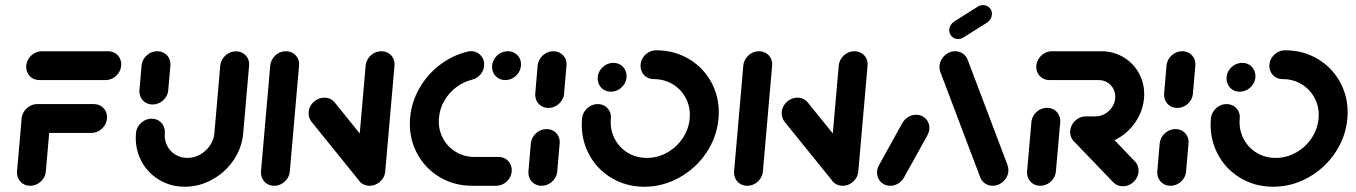

<svg xmlns="http://www.w3.org/2000/svg" viewBox="-20 -716 5227 740"><path d="M174.8 -263 156.7 -55.6Q155.6 -40.4 146.9 -27.6Q138.1 -14.8 124.8 -7.4Q111.5 0 96.3 0Q81.1 0 69.1 -7.4Q57 -14.8 50.7 -27.6Q44.4 -40.4 45.6 -55.6L63.7 -263ZM392.2 -259.3Q391.1 -244.1 382.4 -231.3Q373.7 -218.5 360.4 -211.1Q347 -203.7 331.9 -203.7H114.1Q98.9 -203.7 86.9 -211.1Q74.8 -218.5 68.5 -231.3Q62.2 -244.1 63.3 -259.3Q64.8 -274.4 73.3 -287.2Q81.9 -300 95.2 -307.4Q108.5 -314.8 123.7 -314.8H341.5Q356.7 -314.8 368.9 -307.4Q381.1 -300 387.4 -287.2Q393.7 -274.4 392.2 -259.3ZM81.1 -463Q82.6 -478.1 91.1 -490.9Q99.6 -503.7 113 -511.1Q126.3 -518.5 141.5 -518.5H396.3Q411.5 -518.5 423.7 -511.1Q435.9 -503.7 442.2 -490.9Q448.5 -478.1 447 -463Q445.9 -447.8 437.2 -435Q428.5 -422.2 415.2 -414.8Q401.9 -407.4 386.7 -407.4H131.9Q116.7 -407.4 104.6 -414.8Q92.6 -422.2 86.3 -435Q80 -447.8 81.1 -463Z M568.1 -313.3Q553 -313.3 540.9 -320.7Q528.9 -328.1 522.6 -340.9Q516.3 -353.7 517.4 -368.9L525.6 -463Q527 -478.1 535.6 -490.9Q544.1 -503.7 557.4 -511.1Q570.7 -518.5 585.9 -518.5Q601.1 -518.5 613.3 -511.1Q625.6 -503.7 631.9 -490.9Q638.1 -478.1 636.7 -463L628.5 -368.9Q627.4 -353.7 618.7 -340.9Q610 -328.1 596.7 -320.7Q583.3 -313.3 568.1 -313.3ZM889.3 -518.1Q904.4 -518.1 916.7 -510.7Q928.9 -503.3 935.2 -490.6Q941.5 -477.8 940 -462.6L917.4 -203Q912.6 -146.3 880.4 -98.9Q848.1 -51.5 798.1 -23.9Q748.1 3.7 692.6 3.7Q637 3.7 591.9 -23.9Q546.7 -51.5 523 -98.9Q499.3 -146.3 504.1 -203Q505.2 -218.1 513.9 -230.9Q522.6 -243.7 535.9 -251.1Q549.3 -258.5 564.4 -258.5Q579.6 -258.5 591.7 -251.1Q603.7 -243.7 610 -230.9Q616.3 -218.1 615.2 -203Q613 -177 623.9 -155Q634.8 -133 655.6 -120.2Q676.3 -107.4 702.2 -107.4Q728.1 -107.4 751.1 -120.2Q774.1 -133 789.1 -155Q804.1 -177 806.3 -203L828.9 -462.6Q830.4 -477.8 838.9 -490.6Q847.4 -503.3 860.7 -510.7Q874.1 -518.1 889.3 -518.1Z M1036.7 0Q1021.5 0 1009.4 -7.4Q997.4 -14.8 991.1 -27.6Q984.8 -40.4 985.9 -55.6L1021.5 -463Q1023 -478.1 1031.5 -490.9Q1040 -503.7 1053.3 -511.1Q1066.7 -518.5 1081.9 -518.5Q1097 -518.5 1109.3 -511.1Q1121.5 -503.7 1127.8 -490.9Q1134.1 -478.1 1132.6 -463L1097 -55.6Q1095.9 -40.4 1087.2 -27.6Q1078.5 -14.8 1065.2 -7.4Q1051.9 0 1036.7 0ZM1169.6 -284.1Q1170.7 -299.3 1179.4 -312Q1188.1 -324.8 1201.5 -332.2Q1214.8 -339.6 1230 -339.6Q1242.2 -339.6 1252.6 -334.8Q1263 -330 1270 -321.1L1458.1 -88.1L1368.5 -14.1L1180.4 -247Q1168.1 -263 1169.6 -284.1ZM1404.4 0Q1389.3 0 1377.2 -7.4Q1365.2 -14.8 1358.9 -27.6Q1352.6 -40.4 1353.7 -55.6L1389.3 -463Q1390.7 -478.1 1399.3 -490.9Q1407.8 -503.7 1421.1 -511.1Q1434.4 -518.5 1449.6 -518.5Q1464.8 -518.5 1477 -511.1Q1489.3 -503.7 1495.6 -490.9Q1501.9 -478.1 1500.4 -463L1464.8 -55.6Q1463.7 -40.4 1455 -27.6Q1446.3 -14.8 1433 -7.4Q1419.6 0 1404.4 0Z M1560.7 -262.2Q1565.9 -322.6 1596.3 -375.7Q1626.7 -428.9 1675.2 -465.9Q1723.7 -503 1781.9 -517Q1799.3 -521.5 1814.6 -515.2Q1830 -508.9 1838.7 -494.6Q1847.4 -480.4 1845.9 -463Q1844.4 -443.3 1831.3 -428.3Q1818.1 -413.3 1799.3 -408.9Q1765.9 -400.7 1738 -379.4Q1710 -358.1 1692.4 -327.6Q1674.8 -297 1671.9 -262.2Q1668.1 -221.1 1685.4 -186.5Q1702.6 -151.9 1735.4 -131.5Q1768.1 -111.1 1809.3 -111.1H1901.5Q1916.7 -111.1 1928.7 -103.7Q1940.7 -96.3 1947 -83.5Q1953.3 -70.7 1952.2 -55.6Q1951.1 -40.4 1942.4 -27.6Q1933.7 -14.8 1920.4 -7.4Q1907 0 1891.9 0H1799.6Q1728.5 0 1671.5 -35.2Q1614.4 -70.4 1584.4 -130.7Q1554.4 -191.1 1560.7 -262.2ZM1876.7 -463Q1878.1 -478.1 1886.7 -490.9Q1895.2 -503.7 1908.5 -511.1Q1921.9 -518.5 1937 -518.5Q1952.2 -518.5 1964.4 -511.1Q1976.7 -503.7 1983 -490.9Q1989.3 -478.1 1987.8 -463Q1986.7 -447.8 1978 -435Q1969.3 -422.2 1955.9 -414.8Q1942.6 -407.4 1927.4 -407.4Q1912.2 -407.4 1900.2 -414.8Q1888.1 -422.2 1881.9 -435Q1875.6 -447.8 1876.7 -463Z M2067.4 0Q2052.2 0 2040.2 -7.4Q2028.1 -14.8 2021.9 -27.6Q2015.6 -40.4 2016.7 -55.6L2025.9 -163Q2027.4 -178.1 2036.1 -190.9Q2044.8 -203.7 2058.1 -211.1Q2071.5 -218.5 2086.7 -218.5Q2101.9 -218.5 2113.9 -211.1Q2125.9 -203.7 2132.2 -190.9Q2138.5 -178.1 2137 -163L2127.8 -55.6Q2126.7 -40.4 2118 -27.6Q2109.3 -14.8 2095.9 -7.4Q2082.6 0 2067.4 0ZM2093.7 -300Q2078.5 -300 2066.5 -307.4Q2054.4 -314.8 2048.1 -327.6Q2041.9 -340.4 2043 -355.6L2052.2 -463Q2053.7 -478.1 2062.2 -490.9Q2070.7 -503.7 2084.1 -511.1Q2097.4 -518.5 2112.6 -518.5Q2127.8 -518.5 2140 -511.1Q2152.2 -503.7 2158.5 -490.9Q2164.8 -478.1 2163.3 -463L2154.1 -355.6Q2153 -340.4 2144.3 -327.6Q2135.6 -314.8 2122.2 -307.4Q2108.9 -300 2093.7 -300Z M2283.7 -418.1Q2284.8 -433.3 2293.5 -446.2Q2302.3 -459 2315.6 -466.4Q2328.9 -473.7 2344.1 -473.7Q2359.3 -473.7 2371.3 -466.3Q2383.3 -458.9 2389.6 -446.1Q2395.9 -433.3 2394.8 -418.1Q2393.7 -403 2385 -390.2Q2376.3 -377.4 2363 -370Q2349.6 -362.6 2334.4 -362.6Q2319.3 -362.6 2307.2 -370Q2295.2 -377.4 2288.9 -390.2Q2282.6 -403 2283.7 -418.1ZM2448.9 -466.7Q2450 -481.9 2458.7 -494.7Q2467.4 -507.5 2480.8 -514.9Q2494.1 -522.2 2509.3 -522.2Q2580.6 -522.2 2638.1 -486.9Q2695.6 -451.6 2725.6 -391.1Q2755.6 -330.6 2749.3 -259.2Q2743 -187.8 2702.4 -127.3Q2661.8 -66.9 2598.2 -31.6Q2534.7 3.7 2463.3 3.7Q2391.9 3.7 2334.4 -31.6Q2277 -66.9 2247 -127.4Q2217 -187.9 2223.3 -259.3Q2224.8 -274.4 2233.3 -287.2Q2241.9 -300 2255.2 -307.4Q2268.5 -314.8 2283.7 -314.8Q2298.9 -314.8 2311.1 -307.4Q2323.3 -300 2329.6 -287.2Q2335.9 -274.4 2334.4 -259.3Q2330.7 -217.8 2348.2 -183Q2365.6 -148.2 2398.6 -127.8Q2431.6 -107.4 2473 -107.4Q2514.4 -107.4 2551.1 -127.8Q2587.7 -148.3 2611.1 -183.1Q2634.5 -217.9 2638.1 -259.3Q2641.9 -300.7 2624.4 -335.5Q2607 -370.3 2574 -390.7Q2541 -411.1 2499.6 -411.1Q2484.4 -411.1 2472.4 -418.5Q2460.4 -425.9 2454.1 -438.7Q2447.8 -451.5 2448.9 -466.7Z M2860 0Q2844.8 0 2832.8 -7.4Q2820.7 -14.8 2814.4 -27.6Q2808.1 -40.4 2809.3 -55.6L2844.8 -463Q2846.3 -478.1 2854.8 -490.9Q2863.3 -503.7 2876.7 -511.1Q2890 -518.5 2905.2 -518.5Q2920.4 -518.5 2932.6 -511.1Q2944.8 -503.7 2951.1 -490.9Q2957.4 -478.1 2955.9 -463L2920.4 -55.6Q2919.3 -40.4 2910.6 -27.6Q2901.9 -14.8 2888.5 -7.4Q2875.2 0 2860 0ZM2993 -284.1Q2994.1 -299.3 3002.8 -312Q3011.5 -324.8 3024.8 -332.2Q3038.1 -339.6 3053.3 -339.6Q3065.6 -339.6 3075.9 -334.8Q3086.3 -330 3093.3 -321.1L3281.5 -88.1L3191.9 -14.1L3003.7 -247Q2991.5 -263 2993 -284.1ZM3227.8 0Q3212.6 0 3200.6 -7.4Q3188.5 -14.8 3182.2 -27.6Q3175.9 -40.4 3177 -55.6L3212.6 -463Q3214.1 -478.1 3222.6 -490.9Q3231.1 -503.7 3244.4 -511.1Q3257.8 -518.5 3273 -518.5Q3288.1 -518.5 3300.4 -511.1Q3312.6 -503.7 3318.9 -490.9Q3325.2 -478.1 3323.7 -463L3288.1 -55.6Q3287 -40.4 3278.3 -27.6Q3269.6 -14.8 3256.3 -7.4Q3243 0 3227.8 0Z M3411.1 0Q3395.9 0 3383.9 -7.4Q3371.9 -14.8 3365.6 -27.6Q3359.3 -40.4 3360.4 -55.6Q3361.5 -68.5 3368.5 -80.4L3458.1 -242.6Q3466.7 -256.7 3480.7 -265.2Q3494.8 -273.7 3511.1 -273.7Q3526.3 -273.7 3538.3 -266.3Q3550.4 -258.9 3556.7 -246.1Q3563 -233.3 3561.9 -218.1Q3560.4 -205.2 3553.7 -193.3L3463.7 -31.1Q3455.6 -17 3441.5 -8.5Q3427.4 0 3411.1 0ZM3866.3 -55.6Q3865.2 -40.7 3856.5 -28Q3847.8 -15.2 3834.4 -7.6Q3821.1 0 3805.9 0Q3790 0 3777.2 -8.5Q3764.4 -17 3758.5 -31.1L3604.4 -438.1Q3600 -450.7 3601.1 -463Q3602.6 -477.8 3611.1 -490.6Q3619.6 -503.3 3633 -510.9Q3646.3 -518.5 3661.5 -518.5Q3677.4 -518.5 3690.2 -510Q3703 -501.5 3708.9 -487.4L3863 -80.4Q3867.4 -67.8 3866.3 -55.6ZM3672.6 -565.6Q3657.4 -565.6 3647.4 -576.5Q3637.4 -587.4 3638.5 -602.6Q3639.3 -611.9 3644.4 -619.8Q3649.6 -627.8 3657.4 -633L3747.8 -690Q3757.4 -696.3 3768.9 -696.3Q3784.1 -696.3 3794.3 -685.4Q3804.4 -674.4 3803 -659.3Q3802.2 -650 3797.2 -642Q3792.2 -634.1 3784.4 -628.9L3693.7 -571.9Q3684.1 -565.6 3672.6 -565.6Z M3989.3 0Q3974.1 0 3962 -7.4Q3950 -14.8 3943.7 -27.6Q3937.4 -40.4 3938.5 -55.6L3955.2 -244.8Q3956.3 -260 3965 -272.8Q3973.7 -285.6 3987 -293Q4000.4 -300.4 4015.6 -300.4Q4030.7 -300.4 4042.8 -293Q4054.8 -285.6 4061.1 -272.8Q4067.4 -260 4066.3 -244.8L4049.6 -55.6Q4048.5 -40.4 4039.8 -27.6Q4031.1 -14.8 4017.8 -7.4Q4004.4 0 3989.3 0ZM4368.1 -53.7Q4366.7 -38.5 4358.1 -25.7Q4349.6 -13 4336.3 -5.6Q4323 1.9 4307.8 1.9Q4296.7 1.9 4287 -2.2Q4277.4 -6.3 4270.4 -13.7L4118.9 -171.5Q4111.1 -179.6 4107.4 -189.8Q4103.7 -200 4104.8 -211.9Q4105.9 -227 4114.6 -239.8Q4123.3 -252.6 4136.7 -260Q4150 -267.4 4165.2 -267.4Q4175.9 -267.4 4185.7 -263.3Q4195.6 -259.3 4202.2 -252.2L4354.4 -93.7Q4361.9 -85.9 4365.4 -75.7Q4368.9 -65.6 4368.1 -53.7ZM4104.8 -211.9Q4105.9 -227 4114.6 -239.8Q4123.3 -252.6 4136.7 -260Q4150 -267.4 4165.2 -267.4H4201.9Q4221.1 -267.4 4238 -276.9Q4254.8 -286.3 4265.7 -302.2Q4276.7 -318.1 4278.1 -337.4Q4279.6 -356.3 4271.7 -372.4Q4263.7 -388.5 4248.5 -398Q4233.3 -407.4 4214.1 -407.4H4024.8Q4009.6 -407.4 3997.6 -414.8Q3985.6 -422.2 3979.3 -435Q3973 -447.8 3974.1 -463Q3975.6 -478.1 3984.1 -490.9Q3992.6 -503.7 4005.9 -511.1Q4019.3 -518.5 4034.4 -518.5H4223.7Q4273 -518.5 4312.4 -494.1Q4351.9 -469.6 4372.6 -428.1Q4393.3 -386.7 4389.3 -337.4Q4384.8 -288.1 4356.9 -246.5Q4328.9 -204.8 4285.2 -180.6Q4241.5 -156.3 4192.2 -156.3H4155.6Q4140.4 -156.3 4128.3 -163.7Q4116.3 -171.1 4110 -183.9Q4103.7 -196.7 4104.8 -211.9Z M4491.1 0Q4475.9 0 4463.9 -7.4Q4451.9 -14.8 4445.6 -27.6Q4439.3 -40.4 4440.4 -55.6L4449.6 -163Q4451.1 -178.1 4459.8 -190.9Q4468.5 -203.7 4481.9 -211.1Q4495.2 -218.5 4510.4 -218.5Q4525.6 -218.5 4537.6 -211.1Q4549.6 -203.7 4555.9 -190.9Q4562.2 -178.1 4560.7 -163L4551.5 -55.6Q4550.4 -40.4 4541.7 -27.6Q4533 -14.8 4519.6 -7.4Q4506.3 0 4491.1 0ZM4517.4 -300Q4502.2 -300 4490.2 -307.4Q4478.1 -314.8 4471.9 -327.6Q4465.6 -340.4 4466.7 -355.6L4475.9 -463Q4477.4 -478.1 4485.9 -490.9Q4494.4 -503.7 4507.8 -511.1Q4521.1 -518.5 4536.3 -518.5Q4551.5 -518.5 4563.7 -511.1Q4575.9 -503.7 4582.2 -490.9Q4588.5 -478.1 4587 -463L4577.8 -355.6Q4576.7 -340.4 4568 -327.6Q4559.3 -314.8 4545.9 -307.4Q4532.6 -300 4517.4 -300Z M4707.4 -418.1Q4708.5 -433.3 4717.2 -446.2Q4726 -459 4739.3 -466.4Q4752.6 -473.7 4767.8 -473.7Q4783 -473.7 4795 -466.3Q4807 -458.9 4813.3 -446.1Q4819.6 -433.3 4818.5 -418.1Q4817.4 -403 4808.7 -390.2Q4800 -377.4 4786.7 -370Q4773.3 -362.6 4758.1 -362.6Q4743 -362.6 4730.9 -370Q4718.9 -377.4 4712.6 -390.2Q4706.3 -403 4707.4 -418.1ZM4872.6 -466.7Q4873.7 -481.9 4882.4 -494.7Q4891.1 -507.5 4904.5 -514.9Q4917.8 -522.2 4933 -522.2Q5004.4 -522.2 5061.8 -486.9Q5119.3 -451.6 5149.3 -391.1Q5179.3 -330.6 5173 -259.2Q5166.7 -187.8 5126.1 -127.3Q5085.5 -66.9 5021.9 -31.6Q4958.4 3.7 4887 3.7Q4815.6 3.7 4758.1 -31.6Q4700.7 -66.9 4670.7 -127.4Q4640.7 -187.9 4647 -259.3Q4648.5 -274.4 4657 -287.2Q4665.6 -300 4678.9 -307.4Q4692.2 -314.8 4707.4 -314.8Q4722.6 -314.8 4734.8 -307.4Q4747 -300 4753.3 -287.2Q4759.6 -274.4 4758.1 -259.3Q4754.4 -217.8 4771.9 -183Q4789.3 -148.2 4822.3 -127.8Q4855.3 -107.4 4896.7 -107.4Q4938.1 -107.4 4974.8 -127.8Q5011.4 -148.3 5034.8 -183.1Q5058.2 -217.9 5061.9 -259.3Q5065.6 -300.7 5048.1 -335.5Q5030.7 -370.3 4997.7 -390.7Q4964.7 -411.1 4923.3 -411.1Q4908.1 -411.1 4896.1 -418.5Q4884.1 -425.9 4877.8 -438.7Q4871.5 -451.5 4872.6 -466.7Z"/></svg>

Font: 26F Galaxy Sans Oblique
Style: Regular
Weight: 400
Italic angle: -5°
Designer: C₂₉H₂₅N₃O₅
Version: Version 1.200;FEAKit 1.0